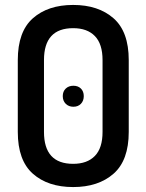

<svg xmlns="http://www.w3.org/2000/svg" viewBox="-20 -751 591 777"><path d="M52 -217V-508Q52 -623 113 -677Q174 -731 276 -731Q378 -731 439.5 -677Q501 -623 501 -508V-217Q501 -102 439.5 -48Q378 6 276 6Q174 6 113 -48Q52 -102 52 -217ZM158 -217Q158 -88 276 -88Q333 -88 364 -120Q395 -152 395 -217V-508Q395 -573 364 -605Q333 -637 276 -637Q158 -637 158 -508ZM246 -331Q234 -343 234 -362Q234 -381 246 -392.5Q258 -404 277 -404Q296 -404 307.5 -392.5Q319 -381 319 -362Q319 -343 307.5 -331Q296 -319 277 -319Q258 -319 246 -331Z"/></svg>

Font: TerminalDosisSemiBold
Style: Bold
Weight: 600
Designer: EdgarTolentino, PabloImpallari, IginoMarini
Foundry: EdgarTolentino, PabloImpallari, IginoMarini
Version: Version 1.006